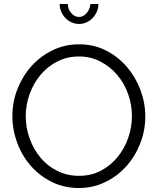

<svg xmlns="http://www.w3.org/2000/svg" viewBox="-20 -937 791 962"><path d="M375 5Q301 5 239.5 -25.5Q178 -56 134 -106.5Q90 -157 66 -222Q42 -287 42 -355Q42 -426 67.5 -491Q93 -556 138 -606Q183 -656 244 -685.5Q305 -715 376 -715Q451 -715 512 -683.5Q573 -652 616.5 -601Q660 -550 684 -485.5Q708 -421 708 -354Q708 -283 682.5 -218Q657 -153 612.5 -103.5Q568 -54 507 -24.5Q446 5 375 5ZM109 -355Q109 -297 128.5 -243Q148 -189 183 -147Q218 -105 267.5 -80.5Q317 -56 376 -56Q437 -56 486 -82Q535 -108 569.5 -150.5Q604 -193 622.5 -246.5Q641 -300 641 -355Q641 -413 621.5 -467Q602 -521 566.5 -562.5Q531 -604 482.5 -629Q434 -654 376 -654Q315 -654 265.5 -628Q216 -602 181.5 -560Q147 -518 128 -464.5Q109 -411 109 -355ZM376 -852Q397 -852 413.5 -870.5Q430 -889 433 -917H473Q473 -896 465 -878Q457 -860 444 -846.5Q431 -833 413.5 -825Q396 -817 376 -817Q356 -817 338.5 -825Q321 -833 308 -846.5Q295 -860 287 -878Q279 -896 279 -917H320Q320 -891 337 -871.5Q354 -852 376 -852Z"/></svg>

Font: Rising Sun Light
Style: Regular
Weight: 300
Designer: Matt McInerney, Pablo Impallari, Rodrigo Fuenzalida (Raleway font), Stephen Hutchings (Greek), Cristiano Sobral (main ch
Foundry: The Rising Sun Project Authors
Version: Version 4.327; ttfautohint (v1.8.4.7-5d5b-dirty)